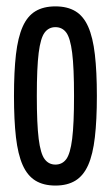

<svg xmlns="http://www.w3.org/2000/svg" viewBox="-20 -566 343 596"><path d="M23.4 -268.1Q23.4 -343.7 29.5 -396.9Q35.7 -450 50.3 -483Q64.9 -516 89.9 -531.1Q114.9 -546.2 152 -546.2Q189.2 -546.2 214.2 -531.1Q239.2 -516 253.8 -483Q268.4 -450 274.5 -396.9Q280.7 -343.7 280.7 -268.1Q280.7 -193.2 274.5 -140Q268.4 -86.8 253.8 -53.8Q239.2 -20.8 214.2 -5.4Q189.2 10 152 10Q114.9 10 89.9 -5.4Q64.9 -20.8 50.3 -53.8Q35.7 -86.8 29.5 -140Q23.4 -193.2 23.4 -268.1ZM94.3 -268.1Q94.3 -181 100.1 -134.9Q105.9 -88.8 118.6 -72Q131.2 -55.1 152 -55.1Q173.2 -55.1 185.7 -72Q198.2 -88.8 204 -134.9Q209.8 -181 209.8 -268.1Q209.8 -356.2 204 -402.1Q198.2 -448 185.7 -464.9Q173.2 -481.7 152 -481.7Q131.2 -481.7 118.6 -464.9Q105.9 -448 100.1 -402.1Q94.3 -356.2 94.3 -268.1Z"/></svg>

Font: Georama ExtraCondensed Thin
Style: Regular
Weight: 100
Width: 2
Designer: Jean-Baptiste Levee
Foundry: Production Type
Version: Version 1.001